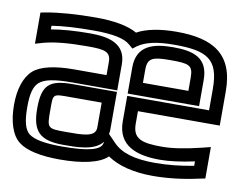

<svg xmlns="http://www.w3.org/2000/svg" viewBox="-77 -606 913 728"><g transform="rotate(10 379.0 -242.0)"><path d="M548 -519C485 -519 432 -509 396 -489C362 -509 306 -519 237 -519C162 -519 97 -514 46 -505L26 -501V-480V-414V-381L57 -390C98 -401 152 -406 225 -406C291 -406 314 -401 314 -361V-311H189C116 -311 61 -299 33 -274C4 -248 -12 -200 -12 -140C-12 -76 4 -24 36 0C65 23 121 35 194 35C280 35 346 21 377 -9C419 20 479 35 553 35C609 35 669 28 731 14L751 10V-10V-79V-111L719 -103C658 -88 608 -80 568 -80C489 -80 455 -91 455 -149V-197H745H770V-222V-329C770 -473 687 -519 548 -519ZM198 -72C128 -72 127 -74 127 -141C127 -208 123 -205 195 -205H314V-109C314 -71 263 -72 198 -72ZM198 -22C247 -22 319 -21 349 -61L347 -53C341 -29 299 -15 194 -15C126 -15 87 -23 66 -39C48 -54 39 -83 39 -140C39 -192 47 -220 65 -236C84 -253 122 -261 189 -261H339H364V-286V-361C364 -442 296 -456 225 -456C166 -456 116 -452 76 -445V-459C120 -466 173 -469 237 -469C313 -469 357 -459 378 -440L393 -427L409 -439C438 -459 481 -469 548 -469C674 -469 720 -444 720 -329V-247H430H405V-222V-149C405 -54 481 -30 568 -30C605 -30 650 -36 701 -47V-30C649 -20 600 -15 553 -15C472 -15 421 -31 390 -64L362 -93C363 -98 364 -103 364 -109V-230V-255H339H195C104 -255 77 -232 77 -141C77 -55 106 -22 198 -22ZM544 -409C614 -409 630 -405 630 -357V-306H455V-357C455 -403 476 -409 544 -409ZM544 -459C470 -459 405 -442 405 -357V-281V-256H430H655H680V-281V-357C680 -444 620 -459 544 -459Z"/></g></svg>

Font: Gamestation DisplayOutline
Style: Regular
Weight: 400
Designer: Jonas Hecksher
Foundry: Jonas Hecksher, Playtypeª, e-types AS
Version: Version 1.003